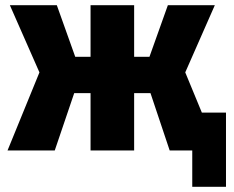

<svg xmlns="http://www.w3.org/2000/svg" viewBox="-20 -580 901 740"><path d="M497 0H329V-221H266L191 0H9L132 -301L18 -560H199L270 -361H329V-560H497V-361H556L627 -560H808L694 -301L758 -146H851V140H721V0H634L560 -221H497Z"/></svg>

Font: Tektur SemiCondensed
Style: Bold
Weight: 700
Width: 4
Designer: Adam Jagosz
Foundry: Adam Jagosz
Version: Version 1.005;gftools[0.9.30]